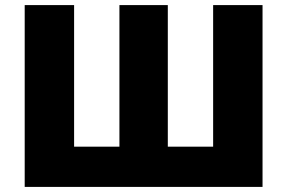

<svg xmlns="http://www.w3.org/2000/svg" viewBox="-20 -734 1128 754"><path d="M1011 0H77V-714H271V-158H449V-714H639V-158H817V-714H1011Z"/></svg>

Font: Noto Sans Black
Style: Regular
Weight: 900
Designer: Monotype Design Team
Foundry: Monotype Imaging Inc.
Version: Version 2.007